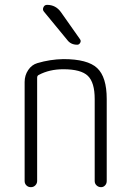

<svg xmlns="http://www.w3.org/2000/svg" viewBox="-20 -775 540 795"><path d="M82 -25.4V-435.5Q82 -462.9 96.7 -484.9Q111.3 -506.8 134.8 -513.7Q187.5 -529.3 242.2 -530.3Q342.8 -530.3 382.3 -493.2Q421.9 -456.1 421.9 -365.2V-25.4Q421.9 -14.6 415 -7.3Q408.2 0 398.4 0Q387.7 0 379.9 -7.3Q372.1 -14.6 372.1 -25.4V-365.2Q372.1 -433.6 343.8 -460.9Q315.4 -488.3 242.2 -488.3Q184.6 -488.3 140.6 -464.8Q133.8 -461.9 133.8 -453.1V-25.4Q133.8 -15.6 126.5 -7.8Q119.1 0 107.9 0Q96.7 0 89.4 -7.3Q82 -14.6 82 -25.4ZM174.8 -754.9Q210.9 -754.9 232.4 -724.6L311.5 -612.3Q316.4 -605.5 312 -597.7Q307.6 -589.8 299.8 -589.8Q272.5 -589.8 257.8 -610.4L162.1 -726.6Q155.3 -734.4 159.7 -744.6Q164.1 -754.9 174.8 -754.9Z"/></svg>

Font: Rounded-X Mgen+ 1mn light
Style: Regular
Weight: 200
Designer: [Source Han Sans]
Ryoko NISHIZUKA  (kana & ideographs); Paul D. Hunt (Latin, Greek & Cyrillic); Wenlong ZHANG  (bopomofo
Version: Version 1.059.20150602